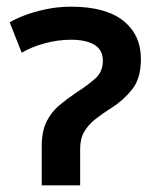

<svg xmlns="http://www.w3.org/2000/svg" viewBox="-20 -555 472 575"><path d="M105 0V-117Q105 -162 119.5 -191Q134 -220 158 -240Q182 -260 209 -278Q243 -300 265.5 -320Q288 -340 288 -373Q288 -406 262.5 -421Q237 -436 193 -436Q153 -436 113 -425Q73 -414 45 -397L9 -488Q23 -497 51 -508Q79 -519 116 -527Q153 -535 193 -535Q296 -535 349 -493Q402 -451 402 -378Q402 -320 375.5 -287Q349 -254 314 -232Q287 -215 266 -198.5Q245 -182 232.5 -161Q220 -140 220 -108V0Z"/></svg>

Font: Ubuntu Sans SemiBold
Style: Regular
Weight: 600
Designer: Dalton Maag Ltd
Foundry: Dalton Maag Ltd
Version: Version 1.006; ttfautohint (v1.8.4.7-5d5b)